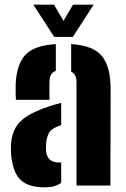

<svg xmlns="http://www.w3.org/2000/svg" viewBox="-20 -799 542 827"><path d="M48.5 -369Q48 -375 47.5 -395.5Q47 -416 47.5 -436Q51 -520 88.5 -561.8Q126 -603.5 220.5 -609V-494Q195.5 -485 193.5 -453Q193 -447.5 192.8 -428.2Q192.5 -409 192.8 -390.5Q193 -372 193.5 -369ZM309.5 0V-446Q309.5 -479.5 286.5 -490.5V-609Q383.5 -603 420.2 -556.2Q457 -509.5 456.5 -412L455.5 0ZM27.5 -137Q27 -145.5 27 -159Q27 -172.5 27.5 -180Q31 -221 47.5 -249.8Q64 -278.5 98.8 -300Q133.5 -321.5 191.5 -341Q205.5 -345.5 218.2 -349Q231 -352.5 243.5 -356V-260Q240 -259 236.5 -257.5Q233 -256 229.5 -255Q198 -243 189 -222.8Q180 -202.5 178.5 -180Q178 -167.5 178 -163Q178 -158.5 178.5 -148Q183 -99 235.5 -99Q241 -99 243.5 -99.5V-11.5Q218 8 172.5 8Q102 8 68.2 -24.5Q34.5 -57 27.5 -137ZM213.5 -640 123.5 -779H212.5L253.5 -709L294.5 -779H383.5L293.5 -640Z"/></svg>

Font: Big Shoulders Stencil Text Black
Style: Regular
Weight: 900
Designer: Patric King
Foundry: XO Type Co
Version: Version 1.000